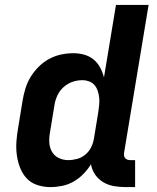

<svg xmlns="http://www.w3.org/2000/svg" viewBox="-20 -755 640 783"><path d="M185 8Q158 8 132 -0.5Q106 -9 88.5 -28Q71 -47 61.5 -72Q52 -97 48.5 -123.5Q45 -150 47 -178Q49 -206 54 -234L72 -344Q76 -369 83.5 -393.5Q91 -418 104.5 -440.5Q118 -463 137.5 -482.5Q157 -502 180 -514.5Q203 -527 228.5 -532.5Q254 -538 279 -538Q302 -538 323.5 -532Q345 -526 361.5 -512.5Q378 -499 388.5 -479.5Q399 -460 404 -439L453 -735H586L486 -132Q485 -126 486 -120Q487 -114 490.5 -110Q494 -106 499.5 -104Q505 -102 511 -102H531V8H493Q469 8 445 4Q421 0 401 -12Q381 -24 368 -43Q355 -62 351 -85Q338 -64 320 -45.5Q302 -27 280 -14.5Q258 -2 233.5 3Q209 8 185 8ZM258 -102Q276 -102 294.5 -107Q313 -112 328 -124.5Q343 -137 351.5 -154Q360 -171 363 -189L381 -299Q383 -314 384.5 -328.5Q386 -343 384.5 -357Q383 -371 378.5 -384.5Q374 -398 365.5 -408Q357 -418 343.5 -423Q330 -428 315 -428Q295 -428 275 -421Q255 -414 239 -399.5Q223 -385 214 -365.5Q205 -346 202 -326L184 -216Q180 -195 181 -174.5Q182 -154 191.5 -137Q201 -120 219 -111Q237 -102 258 -102Z"/></svg>

Font: Iosevka Curly XBdEx
Style: Italic
Weight: 800
Width: 7
Italic angle: -9°
Monospace: yes
Designer: Belleve Invis
Foundry: Belleve Invis
Version: Version 11.1.0; ttfautohint (v1.8.3)